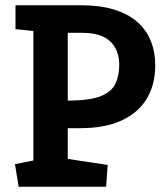

<svg xmlns="http://www.w3.org/2000/svg" viewBox="-20 -711 625 731"><path d="M51 0 37 -86 107 -100V-593L39 -600V-691H289Q360 -691 413 -675Q466 -659 501 -629Q536 -599 553.5 -556.5Q571 -514 571 -461Q571 -390 539.5 -336.5Q508 -283 444.5 -253Q381 -223 285 -223H238V-106L390 -83L384 0ZM238 -328H247Q325 -329 365 -345.5Q405 -362 419.5 -392.5Q434 -423 434 -464Q434 -520 400 -553Q366 -586 293 -586H238Z"/></svg>

Font: Kreon Light
Style: Regular
Weight: 300
Designer: Julia Petretta
Foundry: Julia Petretta and Eli Heuer
Version: Version 2.002